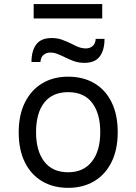

<svg xmlns="http://www.w3.org/2000/svg" viewBox="-20 -892 656 924"><path d="M308 12Q236.5 12 183 -19.5Q129.5 -51 99.8 -110.8Q70 -170.5 70 -255Q70 -338.5 99.8 -398.5Q129.5 -458.5 183 -490.8Q236.5 -523 308 -523Q380 -523 433.8 -491.5Q487.5 -460 517 -400Q546.5 -340 546.5 -256Q546.5 -172.5 517 -112.5Q487.5 -52.5 433.8 -20.2Q380 12 308 12ZM308 -63Q382 -63 422.2 -114.5Q462.5 -166 462.5 -256Q462.5 -345.5 423.5 -397Q384.5 -448.5 308 -448.5Q232.5 -448.5 193 -398.2Q153.5 -348 153.5 -255Q153.5 -166 193 -114.5Q232.5 -63 308 -63ZM386.5 -589.5Q357.5 -589.5 333.5 -598.5Q309.5 -607.5 289 -618Q272 -626.5 255.5 -632.8Q239 -639 221.5 -639Q203 -639 189.5 -627.8Q176 -616.5 174.5 -593.5H131.5Q131.5 -647.5 154.5 -678.2Q177.5 -709 228.5 -709Q257 -709 280.2 -700.2Q303.5 -691.5 324 -681.5Q341 -672 358.2 -665.5Q375.5 -659 393.5 -659Q412.5 -659 426 -670.5Q439.5 -682 440.5 -705H483Q483 -651 460 -620.2Q437 -589.5 386.5 -589.5ZM142 -803V-872.5H472V-803Z"/></svg>

Font: Overpass Mono Light
Style: Regular
Weight: 400
Monospace: yes
Version: Version 4.000